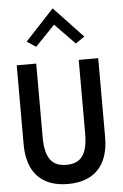

<svg xmlns="http://www.w3.org/2000/svg" viewBox="-64 -1042 696 1089"><g transform="rotate(-5 284.0 -497.0)"><path d="M115 -822 166 -788 278 -904 392 -787 443 -822 278 -997ZM400 -693V-275C400 -156 363 -106 279 -106C196 -106 158 -156 158 -275V-693H47V-243C47 -79 132 3 279 3C424 3 511 -79 511 -243V-693Z"/></g></svg>

Font: Bluebird
Style: LiNrw
Weight: 300
Designer: Jasper
Foundry: Cannot Into Space Fonts
Version: Version 0.98